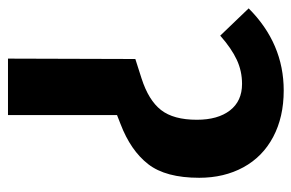

<svg xmlns="http://www.w3.org/2000/svg" viewBox="-148 -600 748 493"><g transform="rotate(90 226.5 -354.0)"><path d="M132 -327 182 -343Q238 -361 263 -393Q288 -425 288 -485Q288 -539 264 -570Q240 -601 196 -601Q163 -601 134 -587.5Q105 -574 72 -545L2 -618Q92 -708 213 -708Q281 -708 332 -681Q383 -654 410 -604.5Q437 -555 437 -491Q437 -405 402 -360Q367 -315 299 -289L276 -280V0H131Z"/></g></svg>

Font: Fira Sans Condensed SemiBold
Style: Regular
Weight: 600
Width: 3
Designer: bBox Type GmbH & Carrois Corporate GbR & Edenspiekermann AG
Foundry: bBox Type GmbH & Carrois Corporate GbR & Edenspiekermann AG
Version: Version 4.301